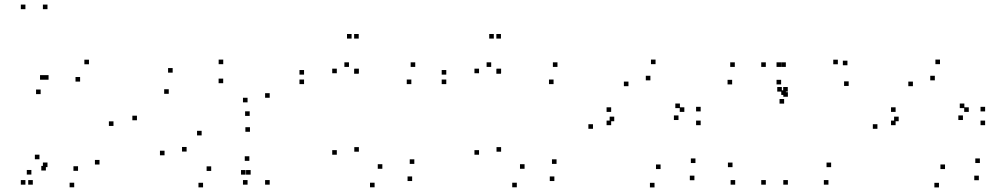

<svg xmlns="http://www.w3.org/2000/svg" viewBox="-20 -795 4380 837"><path d="M187 -755V-775H167V-755ZM90.8 -755V-775H70.8V-755ZM90.8 10V-10H70.8V10ZM123 10V-10H103V10ZM180 -51.7V-71.7H160V-51.7ZM187 -66.5V-86.5H167V-66.5ZM367.8 -514.8V-534.8H347.8V-514.8ZM191.7 -447.5V-467.5H171.7V-447.5ZM174.5 -447.5V-467.5H154.5V-447.5ZM157.2 -384.7V-404.7H137.2V-384.7ZM329.2 -439.3V-459.3H309.2V-439.3ZM474.7 -246V-266H454.7V-246ZM413.8 -77.8V-97.8H393.8V-77.8ZM320.2 -50.3V-70.3H300.2V-50.3ZM152 -100.7V-120.7H132V-100.7ZM116.8 -34V-54H96.8V-34ZM303.5 21.5V1.5H283.5V21.5ZM577 -270.7V-290.7H557V-270.7Z M1155.7 -368.8V-388.8H1135.7V-368.8ZM953.2 -515.2V-535.2H933.2V-515.2ZM732.7 -478.3V-498.3H712.7V-478.3ZM715.7 -386V-406H695.7V-386ZM953 -432.3V-452.3H933V-432.3ZM1059.2 -348.8V-368.8H1039.2V-348.8ZM1059.2 10V-10H1039.2V10ZM1155.7 10V-10H1135.7V10ZM1068.5 -289.7V-309.7H1048.5V-289.7ZM697.3 -118V-138H677.3V-118ZM865.2 21.8V1.8H845.2V21.8ZM1050.7 -33.7V-53.7H1030.7V-33.7ZM1072.7 -33.7V-53.7H1052.7V-33.7ZM1067 -93.8V-113.8H1047V-93.8ZM900.7 -49.8V-69.8H880.7V-49.8ZM793.5 -134.3V-154.3H773.5V-134.3ZM859 -204.7V-224.7H839V-204.7ZM1069.7 -220.5V-240.5H1049.7V-220.5Z M1448.3 -120.5V-140.5H1428.3V-120.5ZM1613 21.5V1.5H1593V21.5ZM1776.7 -5.8V-25.8H1756.7V-5.8ZM1786.2 -80.5V-100.5H1766.2V-80.5ZM1646.8 -59.2V-79.2H1626.8V-59.2ZM1544.5 -133.7V-153.7H1524.5V-133.7ZM1544.5 -475.7V-495.7H1524.5V-475.7ZM1448.3 -475.7V-495.7H1428.3V-475.7ZM1543.8 -473.5V-493.5H1523.8V-473.5ZM1543.8 -626.8V-646.8H1523.8V-626.8ZM1512.7 -626.8V-646.8H1492.7V-626.8ZM1305.5 -469.7V-489.7H1285.5V-469.7ZM1305.5 -428.3V-448.3H1285.5V-428.3ZM1773.2 -428.3V-448.3H1753.2V-428.3ZM1790.2 -503.3V-523.3H1770.2V-503.3ZM1501.3 -503.3V-523.3H1481.3V-503.3Z M2068.3 -120.5V-140.5H2048.3V-120.5ZM2233 21.5V1.5H2213V21.5ZM2396.7 -5.8V-25.8H2376.7V-5.8ZM2406.2 -80.5V-100.5H2386.2V-80.5ZM2266.8 -59.2V-79.2H2246.8V-59.2ZM2164.5 -133.7V-153.7H2144.5V-133.7ZM2164.5 -475.7V-495.7H2144.5V-475.7ZM2068.3 -475.7V-495.7H2048.3V-475.7ZM2163.8 -473.5V-493.5H2143.8V-473.5ZM2163.8 -626.8V-646.8H2143.8V-626.8ZM2132.7 -626.8V-646.8H2112.7V-626.8ZM1925.5 -469.7V-489.7H1905.5V-469.7ZM1925.5 -428.3V-448.3H1905.5V-428.3ZM2393.2 -428.3V-448.3H2373.2V-428.3ZM2410.2 -503.3V-523.3H2390.2V-503.3ZM2121.3 -503.3V-523.3H2101.3V-503.3Z M2815.3 -444.7V-464.7H2795.3V-444.7ZM2944 -323.7V-343.7H2924V-323.7ZM2937.8 -271.8V-291.8H2917.8V-271.8ZM2963.3 -307.2V-327.2H2943.3V-307.2ZM2644.3 -307.2V-327.2H2624.3V-307.2ZM2644.3 -249.3V-269.3H2624.3V-249.3ZM3034.5 -249.3V-269.3H3014.5V-249.3ZM3034.5 -309.3V-329.3H3014.5V-309.3ZM2837.8 -515.3V-535.3H2817.8V-515.3ZM2565 -233.5V-253.5H2545V-233.5ZM2833.3 22V2H2813.3V22ZM3007.2 -9.3V-29.3H2987.2V-9.3ZM3011.7 -84.3V-104.3H2991.7V-84.3ZM2859.7 -58V-78H2839.7V-58ZM2657.7 -266.5V-286.5H2637.7V-266.5ZM2719.7 -419.3V-439.3H2699.7V-419.3Z M3318.5 -503.3V-523.3H3298.5V-503.3ZM3318.5 10V-10H3298.5V10ZM3414.7 10V-10H3394.7V10ZM3414.7 -373.2V-393.2H3394.7V-373.2ZM3405.8 -381.2V-401.2H3385.8V-381.2ZM3405.8 -503.3V-523.3H3385.8V-503.3ZM3591.5 10V-10H3571.5V10ZM3603.2 -66.3V-86.3H3583.2V-66.3ZM3173.3 -66.3V-86.3H3153.3V-66.3ZM3185 10V-10H3165V10ZM3385.2 -427V-447H3365.2V-427ZM3385.2 -503.3V-523.3H3365.2V-503.3ZM3183.3 -503.3V-523.3H3163.3V-503.3ZM3171.7 -427V-447H3151.7V-427ZM3674.3 -510.5V-530.5H3654.3V-510.5ZM3632.5 -514.8V-534.8H3612.5V-514.8ZM3414.2 -395.7V-415.7H3394.2V-395.7ZM3388.3 -395.7V-415.7H3368.3V-395.7ZM3398.3 -343.3V-363.3H3378.3V-343.3ZM3679.7 -420.3V-440.3H3659.7V-420.3Z M4055.3 -444.7V-464.7H4035.3V-444.7ZM4184 -323.7V-343.7H4164V-323.7ZM4177.8 -271.8V-291.8H4157.8V-271.8ZM4203.3 -307.2V-327.2H4183.3V-307.2ZM3884.3 -307.2V-327.2H3864.3V-307.2ZM3884.3 -249.3V-269.3H3864.3V-249.3ZM4274.5 -249.3V-269.3H4254.5V-249.3ZM4274.5 -309.3V-329.3H4254.5V-309.3ZM4077.8 -515.3V-535.3H4057.8V-515.3ZM3805 -233.5V-253.5H3785V-233.5ZM4073.3 22V2H4053.3V22ZM4247.2 -9.3V-29.3H4227.2V-9.3ZM4251.7 -84.3V-104.3H4231.7V-84.3ZM4099.7 -58V-78H4079.7V-58ZM3897.7 -266.5V-286.5H3877.7V-266.5ZM3959.7 -419.3V-439.3H3939.7V-419.3Z"/></svg>

Font: Monaspace Argon Dots Var
Style: Regular
Weight: 400
Designer: Riley Cran and the Lettermatic Team
Version: Version 1.100 (Monaspace Argon Dots)